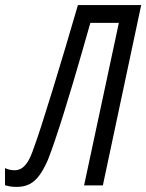

<svg xmlns="http://www.w3.org/2000/svg" viewBox="-76 -734 579 760"><path d="M-10.3 5.9Q-22 5.9 -34.2 4.2Q-46.4 2.4 -56.2 -1V-68.4Q-47.4 -64.5 -37.8 -62.3Q-28.3 -60.1 -17.6 -60.1Q-3.4 -60.1 8.8 -67.4Q21 -74.7 32 -91.1Q43 -107.4 52.7 -134.3Q67.4 -173.3 87.9 -236.8Q108.4 -300.3 132.6 -379.2Q156.7 -458 182.4 -543.9Q208 -629.9 232.4 -713.9H482.9L331.1 0H256.8L394.5 -643.6H281.7Q266.6 -590.3 249 -529.1Q231.4 -467.8 212.9 -405.5Q194.3 -343.3 176.3 -285.4Q158.2 -227.5 142.1 -179.9Q126 -132.3 113.8 -101.6Q97.7 -64.5 80.3 -40.5Q63 -16.6 41.3 -5.4Q19.5 5.9 -10.3 5.9Z"/></svg>

Font: Open Sans Condensed
Style: Italic
Weight: 400
Width: 3
Italic angle: -12°
Designer: Monotype Design Team
Foundry: Monotype Imaging Inc.
Version: Version 3.000